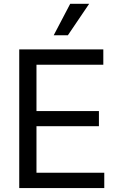

<svg xmlns="http://www.w3.org/2000/svg" viewBox="-20 -959 607 979"><path d="M78.1 -707H506.8V-628.9H166V-392.6H484.4V-315.4H166V-78.1H511.7V0H78.1ZM337.9 -939.5H434.6L326.2 -779.3H253.9Z"/></svg>

Font: Pretendard Std
Style: Regular
Weight: 400
Designer: Base glyphs from Inter by Rasmus Andersson; Hangeul glyphs from Noto Sans CJK(Source Han Sans) by Jang Soo-young and Kan
Foundry: Kil Hyung-jin
Version: Version 1.309